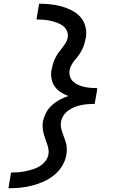

<svg xmlns="http://www.w3.org/2000/svg" viewBox="-20 -853 640 1026"><path d="M25 153 39 69Q59 69 78 67.5Q97 66 116 62Q135 58 154.5 52Q174 46 191.5 35.5Q209 25 222 8.5Q235 -8 239 -28Q241 -43 238.5 -57.5Q236 -72 231 -86Q226 -100 221 -114Q216 -128 212.5 -142Q209 -156 208 -171.5Q207 -187 209 -202Q214 -226 225.5 -249Q237 -272 256 -289.5Q275 -307 298 -319.5Q321 -332 345 -340Q324 -348 305 -360Q286 -372 273 -390Q260 -408 255.5 -431.5Q251 -455 255 -478Q258 -494 262.5 -509.5Q267 -525 274 -540Q281 -555 290.5 -568.5Q300 -582 310.5 -595Q321 -608 330 -622.5Q339 -637 342 -652Q345 -671 337.5 -688Q330 -705 315.5 -715.5Q301 -726 284 -732Q267 -738 249 -742Q231 -746 212.5 -747.5Q194 -749 175 -749L189 -833Q219 -833 249.5 -830Q280 -827 308.5 -819Q337 -811 363.5 -797.5Q390 -784 409 -763Q428 -742 436 -712.5Q444 -683 439 -652Q436 -637 431.5 -621.5Q427 -606 420 -591Q413 -576 403.5 -562Q394 -548 383 -535.5Q372 -523 363.5 -508.5Q355 -494 352 -478Q349 -461 354 -444.5Q359 -428 371 -417Q383 -406 398.5 -399Q414 -392 431 -388.5Q448 -385 465 -383.5Q482 -382 500 -382L497 -361L486 -298Q468 -298 450 -296.5Q432 -295 414.5 -291.5Q397 -288 379 -281Q361 -274 345.5 -263Q330 -252 319.5 -236Q309 -220 306 -202Q303 -183 307.5 -165Q312 -147 318 -130H319V-129Q323 -117 327.5 -105Q332 -93 334.5 -80.5Q337 -68 337 -54.5Q337 -41 335 -28Q330 4 312.5 33Q295 62 269 83Q243 104 212.5 117.5Q182 131 150.5 139Q119 147 87.5 150Q56 153 25 153Z"/></svg>

Font: Iosevka Curly MdExObl
Style: Regular
Weight: 500
Width: 7
Italic angle: -9°
Monospace: yes
Designer: Belleve Invis
Foundry: Belleve Invis
Version: Version 11.1.0; ttfautohint (v1.8.3)